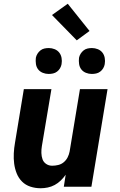

<svg xmlns="http://www.w3.org/2000/svg" viewBox="-20 -995 640 1023"><path d="M197 8Q168 8 142 -0.5Q116 -9 97.5 -27.5Q79 -46 69 -71Q59 -96 55.5 -123Q52 -150 53.5 -178.5Q55 -207 60 -235L107 -520H254L203 -216Q200 -198 200.5 -180Q201 -162 206.5 -146.5Q212 -131 226 -121.5Q240 -112 258 -112Q274 -112 290.5 -116Q307 -120 320 -131Q333 -142 340.5 -157Q348 -172 351 -188L406 -520H553L467 0H320L330 -64Q318 -47 303.5 -33Q289 -19 271.5 -9.5Q254 0 234.5 4Q215 8 197 8ZM469 -601Q453 -601 438 -607Q423 -613 413.5 -625Q404 -637 401.5 -653.5Q399 -670 401 -687Q403 -698 409.5 -708.5Q416 -719 425.5 -726.5Q435 -734 446.5 -736.5Q458 -739 470 -739Q486 -739 501 -733Q516 -727 525.5 -715Q535 -703 538 -686.5Q541 -670 538 -653Q536 -642 530 -631.5Q524 -621 514 -613.5Q504 -606 492.5 -603.5Q481 -601 469 -601ZM239 -601Q223 -601 208 -607Q193 -613 183.5 -625Q174 -637 171.5 -653.5Q169 -670 171 -687Q173 -698 179.5 -708.5Q186 -719 195.5 -726.5Q205 -734 216.5 -736.5Q228 -739 240 -739Q256 -739 271 -733Q286 -727 295.5 -715Q305 -703 308 -686.5Q311 -670 308 -653Q306 -642 300 -631.5Q294 -621 284 -613.5Q274 -606 262.5 -603.5Q251 -601 239 -601ZM389 -780 257 -915 341 -975 457 -830Z"/></svg>

Font: Iosevka Aile Heavy
Style: Italic
Weight: 900
Italic angle: -9°
Designer: Belleve Invis
Foundry: Belleve Invis
Version: Version 31.1.0; ttfautohint (v1.8.4)